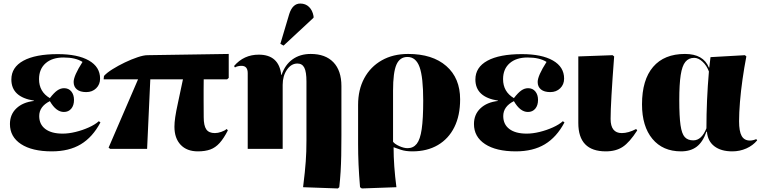

<svg xmlns="http://www.w3.org/2000/svg" viewBox="-20 -839 4294 1082"><path d="M272 14Q161 14 98.5 -27Q36 -68 36 -140Q36 -194 72.5 -228.5Q109 -263 171 -270V-272Q44 -292 44 -391Q44 -460 112 -497Q180 -534 306 -534Q418 -534 481 -498Q544 -462 544 -396Q544 -363 522 -341.5Q500 -320 466 -320Q432 -320 413.5 -335Q395 -350 395 -377Q395 -412 445 -490Q406 -515 338 -515Q274 -515 237 -482.5Q200 -450 200 -393Q200 -322 261 -286Q284 -316 302.5 -329Q321 -342 341 -342Q367 -342 382 -323.5Q397 -305 397 -276Q397 -245 381.5 -226.5Q366 -208 340 -208Q296 -208 261 -269Q201 -239 201 -185Q201 -138 235.5 -112Q270 -86 333 -86Q367 -86 406 -95.5Q445 -105 480.5 -121Q516 -137 537 -156L546 -149Q502 -66 435.5 -26Q369 14 272 14Z M1095 14Q1033 14 998 -23Q963 -60 963 -125Q963 -148 967.5 -179Q972 -210 983 -260Q994 -310 1011 -392H827L809 0H601L592 -7L758 -392H564L566 -411Q582 -429 614 -449Q646 -469 683.5 -487Q721 -505 755.5 -516.5Q790 -528 811 -528L1269 -535V-400L1260 -392H1128Q1128 -362 1127.5 -334Q1127 -306 1127.5 -269.5Q1128 -233 1128 -179Q1128 -131 1142.5 -110Q1157 -89 1191 -89Q1208 -89 1227.5 -96Q1247 -103 1258 -112L1264 -104Q1241 -59 1217.5 -33Q1194 -7 1165 3.5Q1136 14 1095 14Z M1884 223 1688 216Q1694 168 1697.5 133.5Q1701 99 1703 71Q1705 43 1706 15Q1707 -13 1707 -48V-380Q1707 -434 1695 -457.5Q1683 -481 1656 -481Q1621 -481 1597 -446Q1573 -411 1573 -361V0H1376V-427Q1376 -468 1341 -468Q1319 -468 1304 -459L1299 -467Q1354 -531 1438 -531Q1552 -531 1565 -417H1567Q1586 -474 1628.5 -504.5Q1671 -535 1731 -535Q1814 -535 1859 -488Q1904 -441 1904 -354V-75Q1904 -10 1903 38Q1902 86 1899.5 128Q1897 170 1892 216ZM1578 -582 1560 -592 1610 -760Q1629 -819 1672 -819Q1702 -819 1721.5 -800Q1741 -781 1747 -748V-739Z M2019 223 2009 216Q2003 145 2000.5 87Q1998 29 1998 -27V-248Q1998 -334 2033 -398.5Q2068 -463 2131.5 -499Q2195 -535 2280 -535Q2417 -535 2495 -467Q2573 -399 2573 -279Q2573 -188 2540.5 -122.5Q2508 -57 2447.5 -21.5Q2387 14 2304 14Q2266 14 2239 5Q2212 -4 2199 -9H2198Q2198 94 2214 216ZM2277 -4Q2309 -4 2328.5 -28.5Q2348 -53 2356.5 -111.5Q2365 -170 2365 -272Q2365 -404 2344.5 -461Q2324 -518 2276 -518Q2233 -518 2214 -474.5Q2195 -431 2195 -328V-40Q2205 -27 2230.5 -15.5Q2256 -4 2277 -4Z M2887 14Q2776 14 2713.5 -27Q2651 -68 2651 -140Q2651 -194 2687.5 -228.5Q2724 -263 2786 -270V-272Q2659 -292 2659 -391Q2659 -460 2727 -497Q2795 -534 2921 -534Q3033 -534 3096 -498Q3159 -462 3159 -396Q3159 -363 3137 -341.5Q3115 -320 3081 -320Q3047 -320 3028.5 -335Q3010 -350 3010 -377Q3010 -412 3060 -490Q3021 -515 2953 -515Q2889 -515 2852 -482.5Q2815 -450 2815 -393Q2815 -322 2876 -286Q2899 -316 2917.5 -329Q2936 -342 2956 -342Q2982 -342 2997 -323.5Q3012 -305 3012 -276Q3012 -245 2996.5 -226.5Q2981 -208 2955 -208Q2911 -208 2876 -269Q2816 -239 2816 -185Q2816 -138 2850.5 -112Q2885 -86 2948 -86Q2982 -86 3021 -95.5Q3060 -105 3095.5 -121Q3131 -137 3152 -156L3161 -149Q3117 -66 3050.5 -26Q2984 14 2887 14Z M3394 14Q3239 14 3239 -146Q3239 -158 3239 -189Q3239 -220 3239 -260.5Q3239 -301 3239 -344.5Q3239 -388 3239 -426Q3239 -464 3239 -490Q3239 -516 3239 -521L3432 -528L3441 -521Q3421 -258 3421 -169Q3421 -89 3484 -89Q3521 -89 3565 -112L3571 -104Q3528 -37 3489.5 -11.5Q3451 14 3394 14Z M3818 14Q3715 14 3656.5 -56.5Q3598 -127 3598 -251Q3598 -389 3660.5 -462Q3723 -535 3840 -535Q3944 -535 3975 -458H3977L3984 -517L4178 -528L4186 -521Q4174 -459 4164.5 -392.5Q4155 -326 4150 -264.5Q4145 -203 4145 -156Q4145 -99 4159.5 -73Q4174 -47 4206 -47Q4223 -47 4242 -55L4247 -48Q4223 -19 4186 -2.5Q4149 14 4107 14Q4043 14 4005.5 -15Q3968 -44 3964 -97H3961Q3941 -39 3906.5 -12.5Q3872 14 3818 14ZM3887 -48Q3934 -48 3961 -116Q3961 -273 3975 -436Q3963 -469 3939.5 -491Q3916 -513 3892 -513Q3861 -513 3842.5 -490.5Q3824 -468 3816 -416Q3808 -364 3808 -275Q3808 -183 3815 -134Q3822 -85 3839 -66.5Q3856 -48 3887 -48Z"/></svg>

Font: Literata 72pt ExtraBold
Style: Regular
Weight: 800
Designer: Latin by Veronika Burian and Jose Scaglione. Greek by Irene Vlachou. Cyrillic by Vera Evstafieva.
Foundry: TypeTogether
Version: Version 3.002